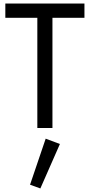

<svg xmlns="http://www.w3.org/2000/svg" viewBox="-20 -720 505 1080"><path d="M10 -620H190V0H275V-620H455V-700H10ZM237 60 149 319 207 340 317 90Z"/></svg>

Font: Glinicke Jost Regular
Style: Regular
Weight: 400
Version: Version 3.710